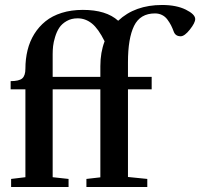

<svg xmlns="http://www.w3.org/2000/svg" viewBox="-20 -747 800 767"><path d="M24.4 0V-32.2L81.5 -39.1V-390.1H22.5V-422.9Q56.2 -422.9 68.8 -433.8Q81.5 -444.8 81.5 -472.7Q81.5 -511.7 90.1 -546.6Q98.6 -581.5 116.9 -611.1Q135.3 -640.6 161.9 -662.1Q188.5 -683.6 226.6 -695.6Q264.6 -707.5 311 -707.5Q404.3 -707.5 452.1 -664.1Q519 -727.1 627.4 -727.1Q684.6 -727.1 722.2 -708.5Q759.8 -689.9 759.8 -670.9Q759.8 -655.8 738.5 -628.9Q717.3 -602.1 701.7 -602.1Q681.2 -602.1 674.3 -620.1Q668.9 -634.8 663.3 -645.8Q657.7 -656.7 648.9 -668.7Q640.1 -680.7 627.4 -687Q614.7 -693.4 599.1 -693.4Q540 -693.4 515.6 -643.6Q491.2 -593.8 491.2 -498.5V-439.9H585.9V-390.1H491.2V-40L568.4 -32.2V0H325.2V-32.2L380.9 -38.6V-390.1H190.4V-39.1L253.9 -32.2V0ZM190.4 -530.8V-439.9H380.9V-482.9Q380.9 -537.6 397.9 -582Q373 -632.3 347.2 -653.1Q321.3 -673.8 290 -673.8Q265.1 -673.8 246.1 -662.8Q227.1 -651.9 216.8 -636.2Q206.5 -620.6 200.2 -599.6Q193.8 -578.6 192.1 -562.7Q190.4 -546.9 190.4 -530.8Z"/></svg>

Font: Elstob 10pt SemiBold
Style: Regular
Weight: 600
Designer: Peter S. Baker
Version: Version 1.015